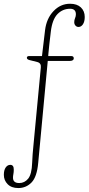

<svg xmlns="http://www.w3.org/2000/svg" viewBox="-81 -734 460 997"><path d="M170 -452 169.5 -443H288Q302 -443 302 -431.5Q302 -417.5 280 -417.5H167L117.5 111Q111 184.5 82.8 213.5Q54.5 242.5 14 242.5Q-21.5 242.5 -41.2 222.5Q-61 202.5 -61 174Q-61 149.5 -51.5 135.8Q-42 122 -27.5 122Q-9 122 -9.5 147.5Q-9.5 160.5 -11.5 170Q-13.5 179.5 -13.5 188Q-14 216.5 19 216.5Q46.5 216.5 65.2 193.8Q84 171 86 111Q86.5 91 88.5 66.8Q90.5 42.5 93 17L131 -383.5Q133.5 -406.5 112.5 -412L72.5 -422Q58.5 -425.5 58.5 -434Q58.5 -443 71 -443H137L153 -577.5Q160.5 -638 196.8 -676.2Q233 -714.5 283 -714.5Q319 -714.5 339 -695.5Q359 -676.5 359 -646Q359 -622 349.8 -608Q340.5 -594 326.5 -594Q317.5 -594 311 -601Q304.5 -608 304.5 -619Q304.5 -630 308.8 -639.8Q313 -649.5 313 -659Q313.5 -688.5 283 -688.5Q244.5 -688.5 217.5 -660.8Q190.5 -633 183 -570.5Q178 -528 175.2 -504.2Q172.5 -480.5 170 -452Z"/></svg>

Font: Fraunces 72pt S100 Thin
Style: Regular
Weight: 100
Version: Version 1.000; ttfautohint (v1.8.3)